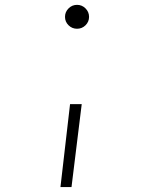

<svg xmlns="http://www.w3.org/2000/svg" viewBox="-20 -547 626 780"><path d="M293 -430.2Q272.9 -430.2 258.5 -444.3Q244.1 -458.5 244.1 -478.5Q244.1 -498.5 258.5 -512.9Q272.9 -527.3 293 -527.3Q313 -527.3 327.4 -512.9Q341.8 -498.5 341.8 -478.5Q341.8 -458.5 327.4 -444.3Q313 -430.2 293 -430.2ZM225.6 212.9 264.6 -124H312L270.5 212.9Z"/></svg>

Font: Caskaydia Cove ExtraLight
Style: Regular
Weight: 200
Monospace: yes
Designer: Aaron Bell
Foundry: Saja Typeworks
Version: Version 4.300; ttfautohint (v1.8.3)